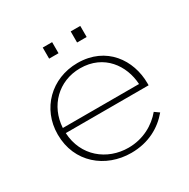

<svg xmlns="http://www.w3.org/2000/svg" viewBox="-155 -812 951 966"><g transform="rotate(-30 320.5 -329.0)"><path d="M216.8 -605.9H271.3V-670.3H216.8ZM379.2 -605.9H434.7V-670.3H379.2ZM102 -269.3C108.9 -393.1 201 -486.1 326.7 -486.1C465.3 -486.1 538.6 -379.2 544.6 -269.3ZM338.6 11.9C439.6 11.9 514.9 -31.7 565.3 -92.1L538.6 -110.9C495 -58.4 425.7 -17.8 339.6 -17.8C214.9 -17.8 108.9 -103 102 -239.6H583.2V-251.5C583.2 -386.1 496 -515.8 328.7 -515.8C176.2 -515.8 63.4 -402 63.4 -254.5V-252.5C63.4 -91.1 189.1 11.9 338.6 11.9Z"/></g></svg>

Font: Meinily
Style: Regular
Weight: 500
Designer: Paul Hayes
Foundry: Paul Hayes
Version: Version 1.0; ttfautohint (v1.8.4.7-5d5b)